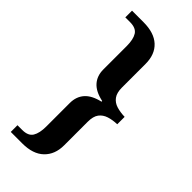

<svg xmlns="http://www.w3.org/2000/svg" viewBox="-278 -813 992 992"><g transform="rotate(45 218.5 -317.0)"><path d="M38 126V77H73Q116 77 132 51Q148 25 148 -24V-195Q148 -242 175 -272.5Q202 -303 259 -316V-321Q202 -333 175 -363.5Q148 -394 148 -440V-611Q148 -660 132 -685.5Q116 -711 73 -711H38V-760H122Q200 -760 241 -722Q282 -684 282 -615V-442Q282 -404 297.5 -383Q313 -362 339.5 -354Q366 -346 399 -345V-291Q366 -290 339.5 -281.5Q313 -273 297.5 -252.5Q282 -232 282 -192V-20Q282 47 241 86.5Q200 126 122 126Z"/></g></svg>

Font: Noto Serif NP Hmong SemiBold
Style: Regular
Weight: 600
Designer: Dalton Maag Ltd
Foundry: Dalton Maag Ltd
Version: Version 1.001; ttfautohint (v1.8.4.7-5d5b)